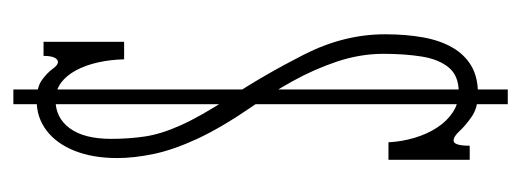

<svg xmlns="http://www.w3.org/2000/svg" viewBox="-260 -488 761 280"><g transform="rotate(-90 120.0 -348.5)"><path d="M107.5 12V-709H129V12ZM123 -31.5Q102.5 -31.5 89.5 -40.5Q76.5 -49.5 68.5 -58.2Q60.5 -67 54.5 -67Q47 -67 47 -43.5H26.5V-162H52Q53 -142.5 58.5 -124Q64 -105.5 73.5 -91Q83 -76.5 96 -68Q109 -59.5 125 -59.5Q149 -59.5 161 -74Q173 -88.5 177 -113.2Q181 -138 181 -169.5Q181 -203 169.8 -236.8Q158.5 -270.5 141 -302Q123.5 -333.5 104 -361Q73.5 -405.5 57.2 -440.5Q41 -475.5 35 -504.2Q29 -533 29 -557.5Q29 -593 39.5 -619.5Q50 -646 69 -660.5Q88 -675 112.5 -675Q132.5 -675 143 -667.2Q153.5 -659.5 159 -651.8Q164.5 -644 169 -644Q173 -644 175.5 -649.2Q178 -654.5 178 -665H198.5V-547.5H173Q172.5 -567.5 168.5 -585.5Q164.5 -603.5 157 -617.5Q149.5 -631.5 138.8 -639.5Q128 -647.5 113.5 -647.5Q87.5 -647.5 72.2 -626.5Q57 -605.5 57 -566.5Q57 -540.5 60.5 -517Q64 -493.5 76.8 -465Q89.5 -436.5 117 -394Q150.5 -343 180 -285Q209.5 -227 209.5 -167Q209.5 -136.5 205 -111.5Q200.5 -86.5 190.2 -68.8Q180 -51 163.5 -41.2Q147 -31.5 123 -31.5Z"/></g></svg>

Font: Imbue Thin 10pt Thin
Style: Regular
Weight: 250
Version: Version 1.102